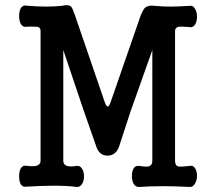

<svg xmlns="http://www.w3.org/2000/svg" viewBox="-20 -739 852 760"><path d="M140.6 -614.3V-102.5Q140.6 -87.9 125 -83Q111.3 -79.1 82 -83Q69.3 -85 61.5 -71.3Q55.7 -59.6 55.7 -41Q55.7 -22.5 61.5 -10.7Q69.3 2 82 0Q145.5 -3.9 193.4 -3.9Q249 -3.9 282.2 1Q295.9 2.9 304.7 -10.7Q312.5 -22.5 312.5 -41Q312.5 -59.6 304.7 -71.3Q295.9 -85 282.2 -82Q255.9 -78.1 243.2 -83Q230.5 -87.9 230.5 -102.5V-541L312.5 -297.9L360.4 -161.1Q372.1 -123 405.3 -123Q439.5 -123 452.1 -161.1L496.1 -295.9L583 -541V-102.5Q583 -84 567.4 -80.1Q557.6 -78.1 531.2 -82Q516.6 -85 508.8 -72.3Q502 -60.5 502 -42Q502 -24.4 508.8 -11.7Q516.6 2 531.2 1Q574.2 -2 626 -2Q676.8 -2 730.5 1Q744.1 2 752 -12.7Q759.8 -25.4 759.8 -43Q759.8 -61.5 752 -73.2Q744.1 -85.9 730.5 -82H727.5Q695.3 -78.1 685.5 -80.1Q672.9 -84 672.9 -102.5V-616.2Q672.9 -629.9 686.5 -632.8Q697.3 -634.8 730.5 -631.8Q744.1 -628.9 752 -641.6Q759.8 -653.3 759.8 -672.9Q759.8 -691.4 752 -704.1Q744.1 -718.8 730.5 -715.8Q685.5 -712.9 655.3 -712.9Q625 -712.9 592.8 -715.8Q567.4 -719.7 553.7 -708Q546.9 -701.2 537.1 -678.7L535.2 -672.9L418 -335Q412.1 -317.4 406.2 -317.4Q400.4 -317.4 394.5 -335L275.4 -682.6L272.5 -689.5Q265.6 -710.9 258.8 -714.8Q250 -721.7 223.6 -715.8Q192.4 -712.9 161.1 -712.9Q128.9 -712.9 82 -716.8Q69.3 -718.8 61.5 -705.1Q55.7 -693.4 55.7 -675.8Q55.7 -658.2 61.5 -645.5Q69.3 -631.8 82 -632.8L99.6 -633.8Q126 -633.8 131.8 -631.8Q141.6 -627.9 140.6 -614.3Z"/></svg>

Font: Gungsuh
Style: Regular
Weight: 400
Version: Version 2.21